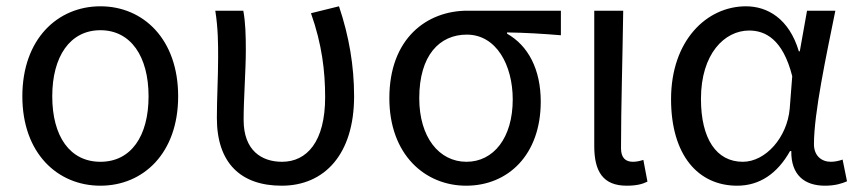

<svg xmlns="http://www.w3.org/2000/svg" viewBox="-20 -577 2726 610"><path d="M299 13C435 13 546 -90 546 -271C546 -453 435 -557 299 -557C163 -557 51 -453 51 -271C51 -90 163 13 299 13ZM299 -63C202 -63 146 -144 146 -271C146 -397 202 -481 299 -481C396 -481 452 -397 452 -271C452 -144 396 -63 299 -63Z M875 13C1011 13 1105 -87 1105 -271C1105 -368 1089 -462 1057 -557L968 -535C1003 -436 1013 -351 1013 -268C1013 -127 955 -63 876 -63C811 -63 754 -99 754 -196C754 -263 761 -355 761 -416C761 -464 760 -505 753 -543H664C673 -486 673 -438 673 -394C673 -330 669 -266 669 -202C669 -58 746 13 875 13Z M1461 13C1594 13 1698 -85 1698 -254C1698 -357 1658 -432 1591 -470V-474C1651 -473 1701 -470 1762 -465V-543H1465C1337 -543 1217 -456 1217 -265C1217 -86 1330 13 1461 13ZM1462 -63C1375 -63 1312 -141 1312 -265C1312 -402 1377 -467 1463 -467C1557 -467 1609 -370 1609 -261C1609 -139 1548 -63 1462 -63Z M1971 13C2002 13 2021 8 2037 0L2024 -69C2012 -65 2001 -63 1991 -63C1968 -63 1953 -75 1953 -106C1953 -237 1958 -396 1960 -543H1868V-113C1868 -32 1896 13 1971 13Z M2322 13C2392 13 2449 -24 2490 -97H2494C2493 -21 2536 13 2601 13C2633 13 2655 6 2671 -1L2657 -70C2646 -66 2632 -63 2620 -63C2590 -63 2566 -82 2566 -119C2566 -218 2605 -400 2634 -543H2544L2521 -414H2518C2487 -518 2418 -557 2350 -557C2225 -557 2112 -448 2112 -262C2112 -84 2198 13 2322 13ZM2340 -63C2256 -63 2207 -136 2207 -263C2207 -406 2282 -480 2360 -480C2411 -480 2467 -453 2497 -335L2489 -232C2481 -140 2412 -63 2340 -63Z"/></svg>

Font: Source Han Sans CN Regular
Style: Regular
Weight: 400
Designer: Ryoko NISHIZUKA (kana & ideographs); Paul D. Hunt (Latin, Greek & Cyrillic); Wenlong ZHANG (bopomofo); Sandoll Communica
Foundry: Adobe Systems Incorporated
Version: Version 1.004;PS 1.004;hotconv 1.0.82;makeotf.lib2.5.63406